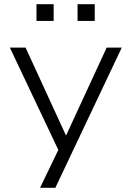

<svg xmlns="http://www.w3.org/2000/svg" viewBox="-20 -716 627 916"><path d="M171 180 269 -23V22L27 -489H102L302 -54H288L489 -489H561L244 180ZM350 -616V-696H432V-616ZM154 -616V-696H236V-616Z"/></svg>

Font: Nunito Sans 10pt SemiExpanded Light
Style: Regular
Weight: 300
Width: 6
Designer: Vernon Adams
Foundry: Vernon Adams
Version: Version 3.101;gftools[0.9.27]